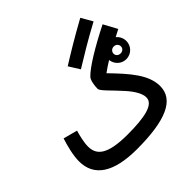

<svg xmlns="http://www.w3.org/2000/svg" viewBox="-215 -1041 1254 1254"><g transform="rotate(-45 412.5 -413.5)"><path d="M466 -607C541 -653 628 -707 746 -770L701 -848C583 -783 497 -731 419 -682ZM356 21C622 21 755 -37 755 -164C755 -267 676 -358 566 -471C587 -487 612 -503 639 -520C644 -477 679 -444 723 -444C770 -444 807 -482 807 -528C807 -555 795 -579 775 -595C791 -603 808 -612 825 -621L774 -715C637 -646 517 -574 475 -529C460 -514 453 -471 453 -440C453 -419 511 -370 571 -302C614 -254 639 -210 639 -175C639 -110 537 -90 381 -90C191 -90 142 -141 142 -218C142 -257 155 -308 165 -342L67 -368C51 -318 32 -247 32 -191C32 -52 141 21 356 21ZM723 -497C704 -497 689 -510 689 -528C689 -547 704 -561 723 -561C742 -561 757 -548 757 -528C757 -510 742 -497 723 -497Z"/></g></svg>

Font: Noto Sans Arabic Cond SemBd
Style: Regular
Weight: 600
Width: 3
Designer: Monotype Design Team, Nadine Chahine, Nizar Qandah and Khaled Hosny
Foundry: Monotype Imaging Inc.
Version: Version 2.012